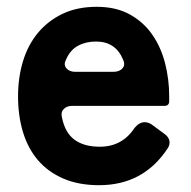

<svg xmlns="http://www.w3.org/2000/svg" viewBox="-20 -533 560 564"><path d="M271 11Q211 11 166 -8.5Q121 -28 91.5 -62.5Q62 -97 47.5 -145Q33 -193 33 -250Q33 -305 47.5 -353Q62 -401 91.5 -436.5Q121 -472 164 -492.5Q207 -513 264 -513Q321 -513 361.5 -490.5Q402 -468 427.5 -431Q453 -394 465 -347Q477 -300 477 -250V-236Q477 -222 463 -222H192Q176 -222 167 -212.5Q158 -203 162 -188Q171 -143 199 -122.5Q227 -102 273 -102Q339 -102 375 -157Q389 -174 405 -174Q416 -174 426 -167L464 -139Q475 -131 477.5 -120Q480 -109 473 -98Q402 11 271 11ZM201 -322H313Q331 -322 340 -332.5Q349 -343 341 -359Q319 -411 262 -411Q232 -411 209 -398.5Q186 -386 174 -358Q166 -343 175 -332.5Q184 -322 201 -322Z"/></svg>

Font: Higure Gothic Black
Style: Regular
Weight: 900
Designer: Yoshimichi Ohira
Foundry: Positype
Version: Version 1.000